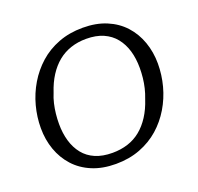

<svg xmlns="http://www.w3.org/2000/svg" viewBox="-129 -868 1060 1026"><g transform="rotate(-20 401.0 -355.5)"><path d="M362 17Q286 17 227.5 -7.5Q169 -32 129.5 -75.5Q90 -119 69.5 -176.5Q49 -234 49 -300Q49 -363 65.5 -425Q82 -487 114.5 -541.5Q147 -596 194 -638Q241 -680 303.5 -704Q366 -728 442 -728Q518 -728 576.5 -703.5Q635 -679 674.5 -635.5Q714 -592 734.5 -534Q755 -476 755 -411Q755 -347 738.5 -285Q722 -223 689.5 -168.5Q657 -114 610 -72.5Q563 -31 500.5 -7Q438 17 362 17ZM439 -666Q392 -666 351.5 -652.5Q311 -639 278.5 -612.5Q246 -586 220.5 -546.5Q195 -507 178 -455Q167 -429 160.5 -401Q154 -373 151 -344.5Q148 -316 148 -288Q148 -235 161 -190.5Q174 -146 200.5 -113Q227 -80 268 -62.5Q309 -45 365 -45Q412 -45 452.5 -58Q493 -71 525.5 -97.5Q558 -124 583.5 -163.5Q609 -203 626 -255Q637 -283 643.5 -310.5Q650 -338 653 -366Q656 -394 656 -422Q656 -476 643 -520Q630 -564 603.5 -597Q577 -630 536 -648Q495 -666 439 -666Z"/></g></svg>

Font: Roboto Serif
Style: Italic
Weight: 400
Italic angle: -10°
Designer: Greg Gazdowicz
Foundry: Commercial Type
Version: Version 1.008